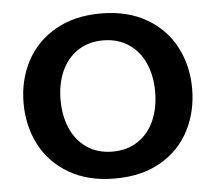

<svg xmlns="http://www.w3.org/2000/svg" viewBox="-51 -748 917 817"><g transform="rotate(-5 407.5 -339.5)"><path d="M48 -340Q48 -437 89.5 -517Q131 -597 212.5 -644.5Q294 -692 408 -692Q522 -692 603.5 -644.5Q685 -597 726.5 -517Q768 -437 768 -340Q768 -242 726.5 -161.5Q685 -81 604 -34Q523 13 408 13Q294 13 212.5 -34.5Q131 -82 89.5 -162Q48 -242 48 -340ZM610 -340Q610 -408 586.5 -461.5Q563 -515 517 -546Q471 -577 408 -577Q345 -577 299 -546Q253 -515 229.5 -461.5Q206 -408 206 -340Q206 -272 229.5 -218Q253 -164 299 -133Q345 -102 408 -102Q471 -102 517 -133Q563 -164 586.5 -218Q610 -272 610 -340Z"/></g></svg>

Font: Martel Sans ExtraBold
Style: Regular
Weight: 800
Designer: Dan Reynolds and Mathieu Réguer
Foundry: Dan Reynolds and Mathieu Réguer
Version: Version 1.002; ttfautohint (v1.1) -l 5 -r 5 -G 72 -x 0 -D la